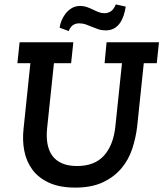

<svg xmlns="http://www.w3.org/2000/svg" viewBox="-20 -842 742 872"><path d="M464 -650H702L692 -555H633L603 -268Q597 -216 580.5 -166Q564 -116 531 -77Q498 -38 447 -14Q396 10 322 10Q251 10 203 -12Q155 -34 127.5 -71Q100 -108 90.5 -156Q81 -204 87 -257L118 -555H59L69 -650H313L303 -555H225L194 -260Q190 -221 195.5 -189.5Q201 -158 217 -135.5Q233 -113 261 -100.5Q289 -88 330 -88Q410 -88 452.5 -135.5Q495 -183 504 -268L534 -555H455ZM251 -716Q252 -729 258.5 -746Q265 -763 276.5 -778.5Q288 -794 305 -804.5Q322 -815 344 -815Q360 -815 374.5 -810Q389 -805 402 -798.5Q415 -792 428 -787Q441 -782 455 -782Q469 -782 482.5 -790Q496 -798 506 -822L551 -812Q548 -791 541.5 -771.5Q535 -752 524.5 -737Q514 -722 498 -713Q482 -704 460 -704Q442 -704 427 -709Q412 -714 398 -720Q384 -726 370 -731Q356 -736 340 -736Q325 -736 313 -729Q301 -722 292 -701Z"/></svg>

Font: Zilla Slab SemiBold
Style: Regular
Weight: 600
Designer: Typotheque.com
Foundry: Typotheque type foundry
Version: Version 1.0; 2017